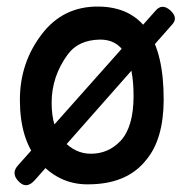

<svg xmlns="http://www.w3.org/2000/svg" viewBox="-20 -532 566 579"><path d="M85 11.2 500 -459Q518.1 -479.5 492.2 -502Q468.8 -521.5 450.2 -501L34.2 -33.2Q10.7 -7.3 40 18.6Q61.5 37.6 85 11.2ZM280.3 -412.6Q383.3 -414.6 382.8 -240.7Q382.3 -148.9 343.8 -107.4Q307.1 -68.4 253.9 -68.4Q207 -68.4 170.9 -107.4Q135.7 -145.5 135.7 -222.2Q135.7 -301.8 184.6 -368.2Q216.3 -411.1 280.3 -412.6ZM276.4 -512.2Q169.9 -513.2 105.5 -428.2Q40 -342.3 40 -231Q40 -113.3 94.7 -48.3Q155.3 23.4 242.2 23.9Q362.3 24.9 420.9 -49.8Q473.1 -111.8 473.6 -231Q474.1 -510.7 276.4 -512.2Z"/></svg>

Font: Comic Relief
Style: Regular
Weight: 400
Designer: Jeff Davis
Foundry: Loudifier
Version: Version 1.200; ttfautohint (v1.8.4.7-5d5b)